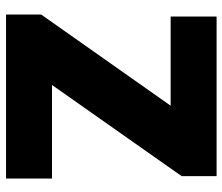

<svg xmlns="http://www.w3.org/2000/svg" viewBox="-72 -682 754 651"><g transform="rotate(90 305.5 -357.0)"><path d="M268.6 -155.8H585.9V0H29.8V-119.1L338.9 -558.1H36.6V-713.9H577.6V-595.2Z"/></g></svg>

Font: Nokora Black
Style: Regular
Weight: 900
Designer: Danh Hong
Version: Version 8.000; ttfautohint (v1.8.3)